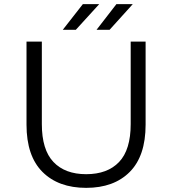

<svg xmlns="http://www.w3.org/2000/svg" viewBox="-20 -901 832 927"><path d="M396 6Q262 6 185 -71Q108 -148 108 -299V-700H182V-302Q182 -178 238 -119Q294 -60 396 -60Q499 -60 555 -119Q611 -178 611 -302V-700H683V-299Q683 -148 606.5 -71Q530 6 396 6ZM446 -757 542 -881H621L509 -757ZM283 -757 380 -881H459L346 -757Z"/></svg>

Font: MOST Montserrat
Style: Regular
Weight: 400
Designer: Julieta Ulanovsky
Foundry: Julieta Ulanovsky
Version: Version 8.000;March 11, 2024;FontCreator 15.0.0.2926 64-bit